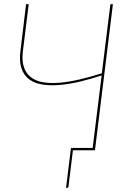

<svg xmlns="http://www.w3.org/2000/svg" viewBox="-20 -720 621 920"><path d="M435 0H329.5L308 174.5Q307 180 302 180H296.5L320 -11H424L467 -358.5Q415 -341.5 364 -329.2Q313 -317 267.5 -313Q222 -309 184.2 -314.8Q146.5 -320.5 120.8 -339.2Q95 -358 83.2 -391.8Q71.5 -425.5 78 -477L105 -700H117.5L90 -477Q84 -431 94 -400Q104 -369 127 -350.8Q150 -332.5 184.8 -326.2Q219.5 -320 263.5 -323.5Q307.5 -327 359.2 -338.8Q411 -350.5 468 -369L509 -700H521Z"/></svg>

Font: Lato Hairline
Style: Italic
Weight: 100
Italic angle: -7°
Designer: Lukasz Dziedzic
Foundry: tyPoland Lukasz Dziedzic
Version: Version 2.007; 2014-02-27